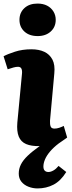

<svg xmlns="http://www.w3.org/2000/svg" viewBox="-22 -806 401 1075"><path d="M75 -119 101 -392Q103 -411 98 -421.5Q93 -432 79 -432Q67 -432 53 -428Q39 -424 21 -418L-2 -491Q20 -503 61.5 -516.5Q103 -530 154 -530Q196 -530 226 -516Q256 -502 271.5 -472.5Q287 -443 282 -394L258 -130Q257 -110 261.5 -98Q266 -86 283 -86Q296 -86 309.5 -90.5Q323 -95 335 -101L354 -36Q346 -30 333 -21Q320 -12 307 -3Q278 19 258.5 42Q239 65 230 86.5Q221 108 221 126Q221 142 228.5 149.5Q236 157 249 157Q262 157 277 148.5Q292 140 306 123L349 157Q318 207 277.5 228Q237 249 188 249Q162 249 137.5 239.5Q113 230 98 211.5Q83 193 83 166Q83 139 95 115Q107 91 132.5 66.5Q158 42 200 12Q153 13 124 0.5Q95 -12 83 -41.5Q71 -71 75 -119ZM87 -695Q87 -735 114.5 -760.5Q142 -786 188 -786Q219 -786 241.5 -774.5Q264 -763 277 -742Q290 -721 290 -695Q290 -655 262 -629.5Q234 -604 189 -604Q142 -604 114.5 -629.5Q87 -655 87 -695Z"/></svg>

Font: Literata 18pt ExtraBold
Style: Italic
Weight: 800
Italic angle: -2°
Designer: Latin by Veronika Burian and Jose Scaglione. Greek by Irene Vlachou. Cyrillic by Vera Evstafieva
Foundry: TypeTogether
Version: Version 3.103;gftools[0.9.29]